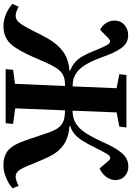

<svg xmlns="http://www.w3.org/2000/svg" viewBox="158 -924 778 1135"><g transform="rotate(90 547.5 -356.0)"><path d="M475.1 -55.2 487.8 -351.1Q451.2 -351.1 431.2 -342.8Q406.2 -334.5 385 -304.2Q363.8 -273.9 334 -203.1Q312.5 -152.8 297.1 -121.3Q281.7 -89.8 263.4 -61.5Q245.1 -33.2 227.1 -18.3Q209 -3.4 186 4.9Q163.1 13.2 134.8 13.2Q98.1 13.2 62.5 -2.2Q26.9 -17.6 2 -40L20 -77.1Q48.8 -59.1 73.2 -59.1Q94.7 -59.1 112.3 -79.3Q129.9 -99.6 160.2 -159.2Q182.1 -204.6 207 -249Q240.7 -307.6 285.2 -339.8Q329.6 -372.1 397 -377V-380.9Q354.5 -397.9 330.1 -428Q305.7 -458 279.8 -523.9Q257.3 -579.1 246.6 -598.1Q235.8 -617.2 224.1 -617.2Q212.4 -617.2 190.9 -592.8L155.8 -558.1Q129.9 -571.3 115.2 -594.5Q100.6 -617.7 101.1 -646Q101.6 -680.7 127 -702.4Q152.3 -724.1 187 -724.1Q211.9 -724.1 231 -713.9Q250 -703.6 265.9 -680.2Q281.7 -656.7 293.5 -630.6Q305.2 -604.5 320.8 -561Q347.2 -490.7 373.8 -454.8Q400.4 -418.9 433.1 -405.8Q454.6 -396 490.2 -396L501 -655.8L418 -671.9L422.9 -713.9H732.9L728 -671.9L644 -655.8L633.8 -395Q672.9 -397 696.8 -408.2Q729 -423.3 755.1 -458Q781.2 -492.7 813 -561Q833 -605 846.9 -630.9Q860.8 -656.7 879.4 -680.7Q897.9 -704.6 918.5 -714.8Q939 -725.1 964.8 -725.1Q997.6 -725.1 1020.8 -704.1Q1043.9 -683.1 1043.9 -648.9Q1043.9 -619.6 1024.9 -594.2Q1005.9 -568.8 975.1 -555.2L941.9 -594.2Q931.2 -607.4 925 -612.8Q918.9 -618.2 912.1 -618.2Q901.9 -618.2 890.4 -600.3Q878.9 -582.5 850.1 -524.9Q816.4 -455.6 790 -424.8Q763.7 -394 724.1 -380.9V-377Q792 -372.6 835.7 -342.3Q879.4 -312 907.2 -253.9Q925.3 -214.8 946.8 -163.1Q970.7 -99.6 986.3 -79.3Q1002 -59.1 1022.9 -59.1Q1045.9 -59.1 1078.1 -77.1L1092.8 -40Q1065.4 -17.1 1029.1 -2Q992.7 13.2 957 13.2Q899.4 13.2 866 -16.6Q832.5 -46.4 806.2 -127Q792 -171.4 772.9 -225.1Q755.9 -280.3 738.5 -306.2Q721.2 -332 694.8 -341.8Q678.7 -349.1 631.8 -351.1L620.1 -56.2L711.9 -43.9L708 0H388.2L392.1 -43.9Z"/></g></svg>

Font: Literata SemiBold
Style: Italic
Weight: 650
Italic angle: -2.39999°
Designer: Latin by Veronika Burian and Jose Scaglione. Greek by Irene Vlachou. Cyrillic by Vera Evstafieva
Foundry: TypeTogether
Version: Version 3.021